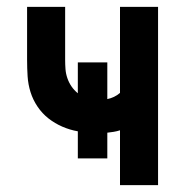

<svg xmlns="http://www.w3.org/2000/svg" viewBox="-20 -540 540 560"><path d="M330 0V-160Q321 -157 311.5 -155.5Q302 -154 293 -153V-78H207V-157Q184 -161 162 -170.5Q140 -180 121.5 -194.5Q103 -209 89.5 -229Q76 -249 69 -271.5Q62 -294 60.5 -317.5Q59 -341 59 -365V-520H170V-365Q170 -352 171 -338.5Q172 -325 176.5 -312Q181 -299 188.5 -288Q196 -277 207 -268V-358H293V-251Q303 -253 312.5 -257.5Q322 -262 330 -269V-520H441V0Z"/></svg>

Font: Moesevka
Style: Bold
Weight: 700
Monospace: yes
Designer: Belleve Invis
Foundry: Belleve Invis
Version: Version 32.5.0; ttfautohint (v1.8.4)